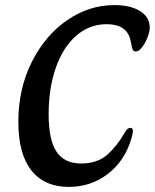

<svg xmlns="http://www.w3.org/2000/svg" viewBox="-20 -724 608 754"><path d="M52 -246Q52 -375 104.5 -480Q157 -585 243.5 -644.5Q330 -704 429 -704Q492 -704 530 -680.5Q568 -657 568 -616Q568 -590 548 -553Q539 -539 531 -530.5Q523 -522 513 -522Q504 -522 501 -529.5Q498 -537 496 -549Q494 -561 492 -568Q477 -629 399 -629Q331 -629 279 -583.5Q227 -538 199 -457.5Q171 -377 171 -275Q171 -176 201.5 -129Q232 -82 298 -82Q363 -82 402 -117Q441 -152 471 -205Q480 -222 492 -222Q502 -222 502 -209Q502 -200 496 -180Q470 -92 403.5 -41Q337 10 250 10Q155 10 103.5 -54.5Q52 -119 52 -246Z"/></svg>

Font: Charm
Style: Bold
Weight: 700
Designer: Katatrad Aksorn Co.,Ltd.
Foundry: Cadson Demak Co.,Ltd.
Version: Version 1.001